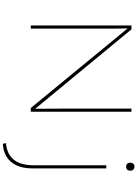

<svg xmlns="http://www.w3.org/2000/svg" viewBox="170 -931 955 1335"><g transform="rotate(90 647.5 -263.5)"><path d="M157 0V-700H184L742 -24L737 -23Q736 -37 736 -54Q736 -71 736 -91.5Q736 -112 735.5 -135Q735 -158 735.5 -184.5Q736 -211 735 -241V-700H757V0H731L168 -685H177Q177 -674 177.5 -657.5Q178 -641 178.5 -619.5Q179 -598 179 -574Q179 -550 179 -524Q179 -498 179 -470V0ZM980 194 975 173Q1028 168 1062.5 144Q1097 120 1113 79Q1129 38 1129 -17V-525H1151V-13Q1151 54 1129.5 99.5Q1108 145 1069.5 168.5Q1031 192 980 194ZM1139 -663Q1125 -663 1118 -671Q1111 -679 1111 -692Q1111 -704 1118 -712.5Q1125 -721 1139 -721Q1152 -721 1159.5 -713Q1167 -705 1167 -692Q1167 -679 1160 -671Q1153 -663 1139 -663Z"/></g></svg>

Font: Lexend Giga Thin
Style: Regular
Weight: 250
Version: Version 1.007